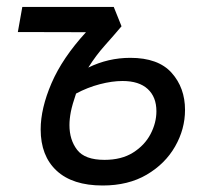

<svg xmlns="http://www.w3.org/2000/svg" viewBox="-20 -538 626 567"><path d="M283.2 9.8Q194.3 9.8 147.2 -33.9Q100.1 -77.6 100.1 -155.8Q100.1 -217.8 132.1 -292.2Q164.1 -366.7 233.9 -442.9L32.7 -443.4L45.9 -517.6H315.9L338.9 -460.4Q317.9 -435.5 291 -405.3Q263.7 -375 240.7 -338.4Q299.3 -367.2 364.7 -367.2Q447.3 -367.2 486.8 -323Q526.4 -278.8 526.4 -213.4Q526.4 -156.7 497.1 -105.5Q467.8 -54.2 413.3 -22.2Q358.9 9.8 283.2 9.8ZM204.6 -261.7Q193.4 -229 189.2 -207.8Q185.1 -186.5 185.1 -168.5Q185.1 -125 207.8 -95.5Q230.5 -65.9 288.6 -65.9Q338.9 -65.9 373 -87.4Q407.2 -108.9 424.6 -142.1Q441.9 -175.3 441.9 -209.5Q441.9 -251.5 416.3 -275.1Q390.6 -298.8 341.8 -298.8Q311 -298.8 274.7 -289.3Q238.3 -279.8 204.6 -261.7Z"/></svg>

Font: CaskaydiaCove NFP SemiLight
Style: Italic
Weight: 350
Italic angle: -10°
Designer: Aaron Bell
Foundry: Saja Typeworks
Version: Version 2111.001; VTT 6.35;Nerd Fonts 3.1.1